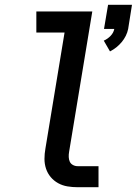

<svg xmlns="http://www.w3.org/2000/svg" viewBox="-20 -783 572 803"><path d="M440 -568 414 -613Q430 -620 442.5 -633Q455 -646 458 -662H415L432 -763H532L516 -662Q513 -647 506 -633Q499 -619 489 -607Q479 -595 466.5 -585Q454 -575 440 -568ZM305 0Q283 0 262 -3.5Q241 -7 223 -17Q205 -27 192 -42.5Q179 -58 172.5 -77.5Q166 -97 166 -118.5Q166 -140 170 -162L250 -647H132V-735H366L269 -148Q267 -137 267.5 -126Q268 -115 272 -106.5Q276 -98 285 -93Q294 -88 305 -88H392V0Z"/></svg>

Font: Iosevka SS04 Semibold
Style: Italic
Weight: 600
Italic angle: -9°
Monospace: yes
Designer: Belleve Invis
Foundry: Belleve Invis
Version: Version 19.0.0; ttfautohint (v1.8.4)